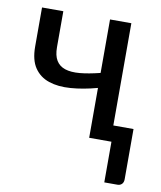

<svg xmlns="http://www.w3.org/2000/svg" viewBox="-75 -539 639 763"><g transform="rotate(10 244.5 -157.0)"><path d="M393.6 -64.9H475.1V137.7Q475.1 150.4 468.3 157.2Q461.4 164.1 450.7 164.1H397.5V0H307.6V-201.2Q250 -185.5 200 -181.9Q149.9 -178.2 112.8 -190.7Q75.7 -203.1 54.4 -234.4Q33.2 -265.6 33.2 -319.8V-477.5H119.1V-332.5Q119.1 -298.8 131.1 -279.1Q143.1 -259.3 166.7 -251.5Q190.4 -243.7 225.6 -246.8Q260.7 -250 307.6 -261.7V-477.5H393.6Z"/></g></svg>

Font: Carlito
Style: Regular
Weight: 400
Designer: Lukasz Dziedzic
Foundry: tyPoland Lukasz Dziedzic
Version: Version 1.104